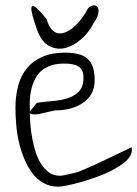

<svg xmlns="http://www.w3.org/2000/svg" viewBox="-20 -700 516 722"><path d="M38.1 -293.9Q38.1 -338.9 48.3 -377.4Q58.6 -416 81.1 -443.4Q103.5 -470.7 139.2 -486.3Q174.8 -502 223.6 -502Q252 -502 272.9 -497.1Q293.9 -492.2 308.1 -480Q322.3 -467.8 329.1 -447.8Q335.9 -427.7 335.9 -398.4Q335.9 -368.2 323.7 -347.2Q311.5 -326.2 291 -312.5Q270.5 -298.8 245.1 -292Q219.7 -285.2 193.4 -285.2Q188.5 -285.2 179.7 -283.2Q170.9 -281.2 159.7 -278.8Q148.4 -276.4 136.7 -273.4Q125 -270.5 114.7 -270Q104.5 -269.5 98.1 -271Q91.8 -272.5 91.8 -279.3Q91.8 -280.3 96.2 -285.6Q100.6 -291 105.5 -296.9Q110.4 -302.7 114.3 -308.6L119.1 -313.5Q145.5 -317.4 176.3 -319.8Q207 -322.3 232.9 -330.1Q258.8 -337.9 276.4 -355.5Q293.9 -373 293.9 -407.2Q293.9 -424.8 288.6 -435.1Q283.2 -445.3 272.9 -451.2Q262.7 -457 249 -459Q235.4 -460.9 219.7 -460.9Q185.5 -460.9 160.6 -449.7Q135.7 -438.5 121.1 -418Q106.4 -397.5 99.1 -369.1Q91.8 -340.8 91.8 -306.6Q91.8 -285.2 92.8 -256.3Q93.8 -227.5 98.1 -198.2Q102.5 -168.9 110.4 -140.1Q118.2 -111.3 131.3 -88.9Q144.5 -66.4 162.6 -52.7Q180.7 -39.1 206.1 -39.1Q210.9 -39.1 220.7 -41Q230.5 -43 240.7 -45.4Q251 -47.9 260.3 -49.8Q269.5 -51.8 274.4 -53.7Q282.2 -56.6 297.9 -63.5Q313.5 -70.3 333.5 -79.1Q353.5 -87.9 375 -98.6Q396.5 -109.4 416 -118.2Q435.5 -127 451.7 -135.3Q467.8 -143.6 474.6 -146.5Q475.6 -145.5 475.6 -140.6Q475.6 -135.7 475.6 -133.8Q475.6 -116.2 458.5 -99.1Q441.4 -82 415 -66.9Q388.7 -51.8 355.5 -39.1Q322.3 -26.4 292 -17.6Q261.7 -8.8 236.3 -3.4Q210.9 2 198.2 2Q168 2 143.6 -11.7Q119.1 -25.4 101.6 -48.8Q84 -72.3 71.3 -102.5Q58.6 -132.8 51.3 -165Q43.9 -197.3 41 -231Q38.1 -264.6 38.1 -293.9ZM120.1 -585.9Q107.4 -622.1 102.1 -642.6Q96.7 -663.1 98.1 -670.9Q99.6 -678.7 105.5 -677.2Q111.3 -675.8 119.6 -668Q127.9 -660.2 137.2 -649.4Q146.5 -638.7 155.3 -627.9Q163.1 -601.6 174.8 -588.9Q186.5 -576.2 200.2 -574.7Q213.9 -573.2 228.5 -579.6Q243.2 -585.9 257.3 -598.1Q271.5 -610.4 283.7 -626Q295.9 -641.6 304.7 -657.2Q310.5 -671.9 322.3 -677.2Q334 -682.6 342.3 -677.7Q350.6 -672.9 350.6 -656.2Q350.6 -639.6 331.1 -611.3Q314.5 -578.1 286.1 -553.2Q257.8 -528.3 227.1 -520Q196.3 -511.7 167 -525.9Q137.7 -540 120.1 -585.9Z"/></svg>

Font: The Girl Next Door
Style: Regular
Weight: 400
Designer: Kimberly Geswein
Foundry: Kimberly Geswein
Version: Version 1.002 2010